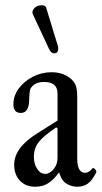

<svg xmlns="http://www.w3.org/2000/svg" viewBox="-20 -700 387 731"><path d="M114 11Q78 11 56 -12Q34 -35 34 -73Q34 -138 123 -193L199 -241V-344Q199 -388 148 -388Q112 -388 97 -364Q92 -357 91 -318Q90 -270 59 -270Q31 -270 31 -303Q31 -335 51 -362.5Q71 -390 104.5 -407.5Q138 -425 176 -425Q218 -425 246 -403Q260 -393 267 -378Q274 -363 274 -331V-97Q274 -42 304 -42Q318 -42 332 -59Q335 -63 342 -55.5Q349 -48 346 -43Q331 -13 314.5 -1Q298 11 274 11Q253 11 233.5 -0.5Q214 -12 205 -44Q183 -14 162 -1.5Q141 11 114 11ZM152 -38Q170 -38 184.5 -56.5Q199 -75 199 -97V-211L194 -215Q145 -182 127 -158.5Q109 -135 109 -103Q109 -76 121.5 -57Q134 -38 152 -38ZM187 -497Q174 -497 166 -515L105 -646Q100 -657 110.5 -668.5Q121 -680 139 -680Q153 -680 156 -670L200 -526Q203 -516 200.5 -506.5Q198 -497 187 -497Z"/></svg>

Font: Junicode Two Beta Condensed
Style: Regular
Weight: 400
Width: 3
Designer: Peter S. Baker
Foundry: Briery Creek Software
Version: Version 1.053; ttfautohint (v1.8.4)